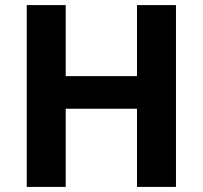

<svg xmlns="http://www.w3.org/2000/svg" viewBox="-20 -734 796 754"><path d="M85 0V-714H238V-435H518V-714H671V0H518V-307H238V0Z"/></svg>

Font: Noto Sans Symbols
Style: Bold
Weight: 700
Version: Version 2.002